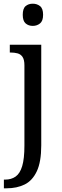

<svg xmlns="http://www.w3.org/2000/svg" viewBox="-20 -778 335 1038"><path d="M1 240V193H8Q41 193 64.5 176.5Q88 160 100 120Q112 80 112 9V-425Q112 -455 102 -470Q92 -485 75 -489.5Q58 -494 38 -494H33V-536H203V8Q203 97 179 148Q155 199 113 219.5Q71 240 16 240ZM157 -638Q134 -638 118.5 -651.5Q103 -665 103 -698Q103 -732 118.5 -745Q134 -758 157 -758Q180 -758 196.5 -745Q213 -732 213 -698Q213 -665 196.5 -651.5Q180 -638 157 -638Z"/></svg>

Font: Noto Serif SemiCondensed
Style: Regular
Weight: 400
Width: 4
Designer: Monotype Design Team
Foundry: Monotype Imaging Inc.
Version: Version 2.013